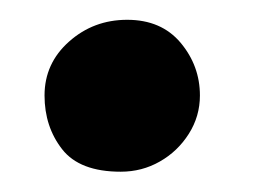

<svg xmlns="http://www.w3.org/2000/svg" viewBox="-20 -518 265 194"><path d="M102 -344.5Q60.5 -344.5 42.8 -367.2Q25 -390 25 -421.5Q25 -454 49.8 -476Q74.5 -498 108.5 -498Q143 -498 162.5 -474.8Q182 -451.5 182 -421.5Q182 -400.5 170.8 -382.8Q159.5 -365 141.5 -354.8Q123.5 -344.5 102 -344.5Z"/></svg>

Font: Grandstander Thin SemiBold
Style: Regular
Weight: 600
Version: Version 1.200